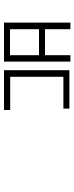

<svg xmlns="http://www.w3.org/2000/svg" viewBox="274 -1051 372 960"><g transform="rotate(90 460.0 -571.0)"><path d="M256 -435V-580H126V-435ZM256 -610V-737H288V-405H93V-737H126V-610ZM364 -436H530V-405H331V-732H523V-702H364Z"/></g></svg>

Font: Noto Sans Korean Thin
Style: Regular
Weight: 250
Designer: Ryoko NISHIZUKA  (kana & ideographs); Paul D. Hunt (Latin, Greek & Cyrillic); Wenlong ZHANG  (bopomofo); Sandoll Communi
Foundry: Adobe Systems Incorporated
Version: Version 1.0001;PS 1;hotconv 1.0.78;makeotf.lib2.5.61930